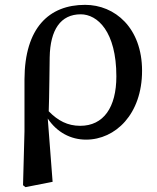

<svg xmlns="http://www.w3.org/2000/svg" viewBox="-20 -561 648 792"><path d="M311 -42C259 -42 219 -63 181 -102C183 -145 185 -334 185 -325C187 -438 230 -502 313 -502C382 -502 460 -431 460 -246C460 -118 407 -42 311 -42ZM81 -19 75 203 85 211 197 189 177 -72C215 -15 272 15 335 15C456 15 566 -90 566 -269C566 -446 454 -541 331 -541C182 -541 82 -446 81 -234Z"/></svg>

Font: Source Han Serif CN SemiBold
Style: Regular
Weight: 600
Designer: Ryoko NISHIZUKA 西塚涼子 (kana & ideographs); Frank Grießhammer (Latin, Greek & Cyrillic); Wenlong ZHANG 张文龙 (bopomofo); San
Foundry: Adobe Systems Incorporated
Version: Version 1.000;PS 1;hotconv 16.6.53;makeotf.lib2.5.65590